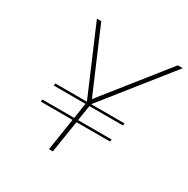

<svg xmlns="http://www.w3.org/2000/svg" viewBox="-165 -879 1004 1026"><g transform="rotate(30 337.0 -366.0)"><path d="M294.9 0H271L301.8 -198.2H106L107.9 -211.9H304.2L318.8 -307.1H123L125 -320.8H319.8L144 -731.9H170.9L335.9 -346.2L643.1 -731.9H673.8L346.2 -320.8H551.8L549.8 -307.1H342.8L328.1 -211.9H535.2L533.2 -198.2H326.2Z"/></g></svg>

Font: Squarion Thin
Style: Italic
Weight: 100
Designer: Natanael Gama
Version: Version 1.00;September 12, 2019;FontCreator 11.5.0.2425 64-b